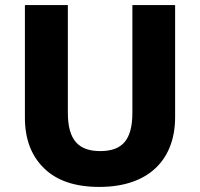

<svg xmlns="http://www.w3.org/2000/svg" viewBox="-20 -734 796 764"><path d="M676.8 -713.9H506.8V-286.1C506.8 -179.2 468.3 -132.8 378.9 -132.8C293.5 -132.8 250 -175.8 250 -285.2V-713.9H79.1V-266.1C79.1 -180.7 104.5 -113.8 155.3 -64.5C205.6 -15.1 278.8 9.8 375 9.8C577.6 9.8 676.8 -104.5 676.8 -267.1Z"/></svg>

Font: Noto Reveo Sans
Style: Regular
Weight: 800
Designer: Monotype Design Team
Foundry: Monotype Imaging Inc.
Version: Version 2.007